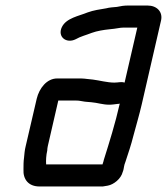

<svg xmlns="http://www.w3.org/2000/svg" viewBox="-20 -630 604 695"><path d="M394 -331C368 -331 340 -339 316 -342L297 -344C288 -345 281 -346 273 -346H187C149 -346 122 -310 113 -273L73 -101C71 -94 70 -86 69 -79L67 -59C65 -47 65 -28 65 -17C63 19 83 45 123 45H352C357 44 363 43 370 42C392 38 418 17 424 -7C427 -14 428 -21 429 -27C430 -32 431 -37 434 -44C445 -78 454 -103 463 -139C472 -173 485 -217 493 -252L563 -556C570 -587 548 -610 514 -610H444C429 -610 417 -608 403 -605C392 -604 375 -603 365 -600C341 -596 319 -593 297 -585C266 -572 220 -565 204 -532C187 -497 220 -471 254 -488C271 -498 292 -503 312 -511C331 -518 356 -522 376 -524L394 -526C404 -527 415 -530 425 -530H477L431 -331C418 -335 409 -331 394 -331ZM356 -52C356 -50 353 -41 352 -38C351 -34 351 -35 351 -35H147C146 -49 147 -68 151 -85C151 -90 152 -96 153 -101L191 -266H255C260 -266 264 -266 269 -265L287 -262C294 -261 301 -261 310 -260C334 -258 351 -251 376 -251C387 -251 397 -253 407 -254C409 -254 411 -254 414 -255L413 -253C398 -186 375 -112 356 -52Z"/></svg>

Font: Electronic
Style: ExBdIt
Weight: 800
Version: Version 1.011